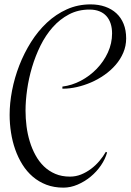

<svg xmlns="http://www.w3.org/2000/svg" viewBox="-20 -694 602 885"><path d="M561.5 -517.1Q561.5 -481.9 548.3 -451.2Q535.2 -420.4 512.9 -394.8Q490.7 -369.1 461.4 -348.6Q432.1 -328.1 399.9 -314.2Q367.7 -300.3 334.2 -292.7Q300.8 -285.2 270.5 -285.2H267.6V-294.9Q311.5 -300.3 352.8 -322Q394 -343.8 426 -377Q458 -410.2 477.3 -452.1Q496.6 -494.1 496.6 -540Q496.6 -564.9 490 -585.2Q483.4 -605.5 470.5 -619.9Q457.5 -634.3 438 -642.1Q418.5 -649.9 392.6 -649.9Q340.3 -649.9 298.1 -627.7Q255.9 -605.5 223.1 -568.6Q190.4 -531.7 166.7 -483.9Q143.1 -436 127.7 -384.3Q112.3 -332.5 105 -280.5Q97.7 -228.5 97.7 -184.1Q97.7 -148.4 102.3 -112.1Q106.9 -75.7 117.2 -42Q127.4 -8.3 143.6 21.2Q159.7 50.8 182.4 72.8Q205.1 94.7 234.9 107.4Q264.6 120.1 302.7 120.1Q329.1 120.1 353.5 110.4Q377.9 100.6 399.4 84.5Q420.9 68.4 438.2 47.9Q455.6 27.3 467.8 5.9L473.6 8.8Q465.3 39.1 445.3 68.4Q425.3 97.7 397.7 120.4Q370.1 143.1 337.6 157Q305.2 170.9 272.5 170.9Q229 170.9 193.8 157.5Q158.7 144 131.1 120.4Q103.5 96.7 83.5 64.7Q63.5 32.7 50.3 -4.6Q37.1 -42 30.8 -82.8Q24.4 -123.5 24.4 -164.6Q24.4 -218.3 35.6 -276.9Q46.9 -335.4 68.8 -392.1Q90.8 -448.7 122.8 -499.8Q154.8 -550.8 196.3 -589.6Q237.8 -628.4 288.3 -651.1Q338.9 -673.8 397.5 -673.8Q434.1 -673.8 464.4 -663.3Q494.6 -652.8 516.4 -632.8Q538.1 -612.8 549.8 -583.7Q561.5 -554.7 561.5 -517.1Z"/></svg>

Font: Montez
Style: Regular
Weight: 400
Designer: Astigmatic (AOETI)
Foundry: Astigmatic (AOETI)
Version: Version 1.001